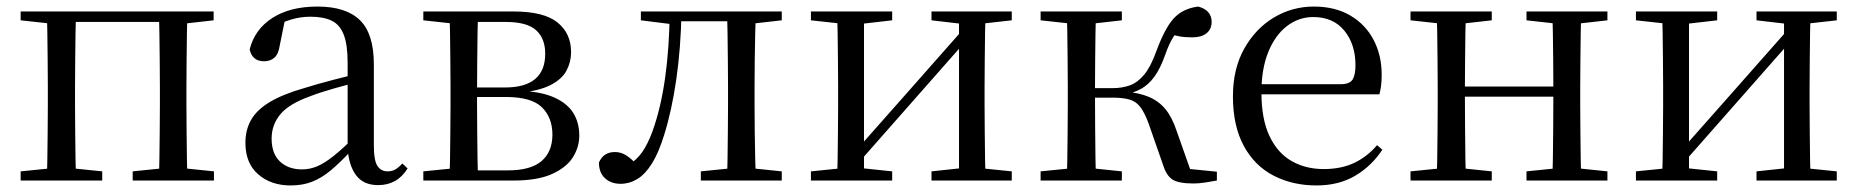

<svg xmlns="http://www.w3.org/2000/svg" viewBox="-20 -551 5671 586"><path d="M123 0Q124 -24 124.5 -65Q125 -106 125.5 -150Q126 -194 126 -229V-288Q126 -322 125.5 -366Q125 -410 124.5 -451Q124 -492 123 -516H212Q211 -492 210.5 -451Q210 -410 209.5 -366Q209 -322 209 -288V-229Q209 -194 209.5 -150Q210 -106 210.5 -65Q211 -24 212 0ZM465 0Q466 -24 466.5 -65Q467 -106 467.5 -150Q468 -194 468 -229V-288Q468 -322 467.5 -366Q467 -410 466.5 -451Q466 -492 465 -516H552Q551 -492 550.5 -451Q550 -410 549.5 -366Q549 -322 549 -288V-229Q549 -194 549.5 -150Q550 -106 550.5 -65Q551 -24 552 0ZM43 0V-28L153 -39H185L292 -28V0ZM385 0V-28L493 -39H526L633 -28V0ZM43 -489V-516H167V-477H153ZM509 -477V-516H632V-489L526 -477ZM167 -484V-516H509V-484Z M867 15Q807 15 768 -19Q729 -53 729 -115Q729 -154 746 -184.5Q763 -215 802.5 -239Q842 -263 908 -282Q950 -295 996 -307Q1042 -319 1082 -328V-303Q1042 -293 1001 -281.5Q960 -270 926 -257Q862 -234 835.5 -202Q809 -170 809 -128Q809 -82 834.5 -58Q860 -34 902 -34Q925 -34 947 -43Q969 -52 997 -74Q1025 -96 1063 -134L1072 -87H1048Q1017 -54 989.5 -31Q962 -8 933 3.5Q904 15 867 15ZM1134 14Q1089 14 1066.5 -16.5Q1044 -47 1041 -100V-103V-359Q1041 -415 1029 -445.5Q1017 -476 992 -488Q967 -500 927 -500Q898 -500 869 -491.5Q840 -483 807 -465L850 -492L834 -413Q830 -386 817.5 -375Q805 -364 786 -364Q750 -364 742 -400Q757 -461 811 -496Q865 -531 949 -531Q1036 -531 1078.5 -489.5Q1121 -448 1121 -355V-108Q1121 -61 1132 -44.5Q1143 -28 1163 -28Q1176 -28 1186 -33.5Q1196 -39 1208 -52L1224 -37Q1208 -11 1185.5 1.5Q1163 14 1134 14Z M1272 0V-28L1382 -39L1395 -31H1530Q1600 -31 1633 -59.5Q1666 -88 1666 -140Q1666 -192 1634 -223.5Q1602 -255 1524 -255H1395V-284H1521Q1644 -284 1644 -387Q1644 -434 1616 -459Q1588 -484 1524 -484H1395L1382 -477L1272 -489V-516H1547Q1640 -516 1681.5 -482.5Q1723 -449 1723 -392Q1723 -362 1709 -335.5Q1695 -309 1659.5 -291Q1624 -273 1560 -267L1562 -274Q1630 -272 1670.5 -254Q1711 -236 1729.5 -206.5Q1748 -177 1748 -137Q1748 -102 1728.5 -71Q1709 -40 1665 -20Q1621 0 1547 0ZM1352 0Q1353 -24 1353.5 -65Q1354 -106 1354.5 -150Q1355 -194 1355 -229V-288Q1355 -322 1354.5 -366Q1354 -410 1353.5 -451Q1353 -492 1352 -516H1439Q1438 -492 1437.5 -450.5Q1437 -409 1436.5 -361.5Q1436 -314 1436 -272V-229Q1436 -194 1436.5 -150Q1437 -106 1437.5 -65Q1438 -24 1439 0Z M1874 10Q1845 10 1826.5 -7Q1808 -24 1808 -55Q1815 -71 1827 -79Q1839 -87 1857 -87Q1875 -87 1891 -77Q1907 -67 1926 -46V-36H1897V-46Q1923 -63 1939.5 -86Q1956 -109 1971 -149Q1997 -221 2010 -313.5Q2023 -406 2024 -516H2060Q2058 -404 2044 -308Q2030 -212 2007 -139Q1990 -84 1969.5 -51.5Q1949 -19 1925 -4.5Q1901 10 1874 10ZM1936 -489V-516H2039V-477H2032ZM2041 -486V-516H2232V-486ZM2119 0V-28L2228 -39H2260L2366 -28V0ZM2199 0Q2200 -24 2200.5 -65Q2201 -106 2201.5 -150Q2202 -194 2202 -229V-288Q2202 -322 2201.5 -366Q2201 -410 2200.5 -451Q2200 -492 2199 -516H2287Q2286 -492 2285 -451Q2284 -410 2283.5 -366Q2283 -322 2283 -288V-229Q2283 -194 2283.5 -150Q2284 -106 2285 -65Q2286 -24 2287 0ZM2242 -477V-516H2366V-489L2260 -477Z M2455 0V-28L2564 -39H2598L2703 -28V0ZM2823 0V-28L2926 -39H2960L3068 -28V0ZM2535 0Q2536 -24 2536.5 -65Q2537 -106 2537.5 -150Q2538 -194 2538 -229V-288Q2538 -322 2537.5 -366Q2537 -410 2536.5 -451Q2536 -492 2535 -516H2617V0ZM2594 -47 2559 -66H2570L2747 -266L2928 -471L2962 -451H2950L2772 -249ZM2907 0V-516H2988Q2987 -492 2986.5 -451Q2986 -410 2985.5 -366Q2985 -322 2985 -288V-229Q2985 -194 2985.5 -150Q2986 -106 2986.5 -65Q2987 -24 2988 0ZM2455 -489V-516H2703V-489L2599 -477H2565ZM2823 -489V-516H3068V-489L2961 -477H2926Z M3156 0V-28L3266 -39H3298L3404 -28V0ZM3156 -489V-516H3404V-489L3298 -477H3266ZM3236 0Q3237 -24 3237.5 -65Q3238 -106 3238.5 -150Q3239 -194 3239 -229V-288Q3239 -322 3238.5 -366Q3238 -410 3237.5 -451Q3237 -492 3236 -516H3325Q3324 -492 3323.5 -450.5Q3323 -409 3322.5 -362.5Q3322 -316 3322 -278V-258Q3322 -209 3322.5 -158.5Q3323 -108 3323.5 -66Q3324 -24 3325 0ZM3530 -47 3486 -173Q3474 -206 3461 -223.5Q3448 -241 3428 -247Q3408 -253 3376 -253H3280V-282H3375Q3405 -282 3428.5 -290.5Q3452 -299 3472 -323Q3492 -347 3509 -394Q3535 -465 3562.5 -495Q3590 -525 3637 -531Q3678 -520 3678 -484Q3678 -462 3662.5 -449.5Q3647 -437 3619 -437Q3596 -437 3580 -440Q3564 -443 3547 -448L3594 -479Q3575 -459 3562 -439.5Q3549 -420 3536 -383Q3521 -341 3503 -316.5Q3485 -292 3462 -279.5Q3439 -267 3410 -262L3411 -272Q3456 -268 3486 -255.5Q3516 -243 3536.5 -218.5Q3557 -194 3571 -152L3620 -13L3563 -40L3694 -27V0Q3678 3 3658.5 6Q3639 9 3623 9Q3577 9 3558.5 -3Q3540 -15 3530 -47Z M3998 15Q3925 15 3867 -15Q3809 -45 3776 -106Q3743 -167 3743 -257Q3743 -341 3777.5 -402.5Q3812 -464 3868 -497.5Q3924 -531 3990 -531Q4055 -531 4101.5 -503.5Q4148 -476 4172.5 -429Q4197 -382 4197 -323Q4197 -287 4190 -263H3782V-294H4072Q4099 -294 4108 -308Q4117 -322 4117 -352Q4117 -416 4083 -457.5Q4049 -499 3988 -499Q3944 -499 3908 -471.5Q3872 -444 3851 -392.5Q3830 -341 3830 -269Q3830 -188 3854.5 -136Q3879 -84 3922 -59.5Q3965 -35 4020 -35Q4073 -35 4112.5 -53.5Q4152 -72 4183 -108L4199 -94Q4166 -44 4116 -14.5Q4066 15 3998 15Z M4365 0Q4366 -24 4366.5 -65Q4367 -106 4367.5 -150Q4368 -194 4368 -229V-288Q4368 -322 4367.5 -366Q4367 -410 4366.5 -451Q4366 -492 4365 -516H4454Q4453 -492 4452.5 -450.5Q4452 -409 4451.5 -363Q4451 -317 4451 -280V-260Q4451 -210 4451.5 -159Q4452 -108 4452.5 -66Q4453 -24 4454 0ZM4717 0Q4719 -24 4719.5 -66Q4720 -108 4720.5 -159Q4721 -210 4721 -260V-280Q4721 -317 4720.5 -363Q4720 -409 4719.5 -450.5Q4719 -492 4717 -516H4806Q4805 -492 4804.5 -451Q4804 -410 4803.5 -366Q4803 -322 4803 -288V-229Q4803 -194 4803.5 -150Q4804 -106 4804.5 -65Q4805 -24 4806 0ZM4285 0V-28L4395 -39H4427L4533 -28V0ZM4285 -489V-516H4533V-489L4427 -477H4395ZM4639 0V-28L4747 -39H4780L4886 -28V0ZM4639 -489V-516H4886V-489L4780 -477H4747ZM4409 -256V-287H4762V-256Z M4973 0V-28L5082 -39H5116L5221 -28V0ZM5341 0V-28L5444 -39H5478L5586 -28V0ZM5053 0Q5054 -24 5054.5 -65Q5055 -106 5055.5 -150Q5056 -194 5056 -229V-288Q5056 -322 5055.5 -366Q5055 -410 5054.5 -451Q5054 -492 5053 -516H5135V0ZM5112 -47 5077 -66H5088L5265 -266L5446 -471L5480 -451H5468L5290 -249ZM5425 0V-516H5506Q5505 -492 5504.5 -451Q5504 -410 5503.5 -366Q5503 -322 5503 -288V-229Q5503 -194 5503.5 -150Q5504 -106 5504.5 -65Q5505 -24 5506 0ZM4973 -489V-516H5221V-489L5117 -477H5083ZM5341 -489V-516H5586V-489L5479 -477H5444Z"/></svg>

Font: Noto Serif JP
Style: Regular
Weight: 400
Designer: Ryoko NISHIZUKA  (kana & ideographs); Frank Grießhammer (Latin, Greek & Cyrillic); Wenlong ZHANG  (bopomofo); Sandoll Co
Foundry: Adobe
Version: Version 2.003-H1;hotconv 1.1.1;makeotfexe 2.6.0